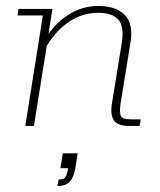

<svg xmlns="http://www.w3.org/2000/svg" viewBox="-20 -423 538 645"><path d="M65 0 124 -371H39L42 -393H156L143 -309Q172 -350 212 -375Q258 -403 310 -403Q370 -403 399.5 -372.5Q429 -342 418 -278L385 -75Q381 -47 385.5 -34.5Q390 -22 420 -22H453L449 0H414Q375 0 362.5 -19Q350 -38 356 -75L389 -278Q398 -334 377.5 -357Q357 -380 310 -380Q257 -380 212 -350Q169 -321 137 -269L94 0ZM173 202 177 180Q194 180 199.5 172Q205 164 209 142H183L191 92H241L234 136Q229 170 215.5 186Q202 202 173 202Z"/></svg>

Font: Rokkitt SemiBold Thin
Style: Italic
Weight: 250
Italic angle: -9°
Version: Version 3.103